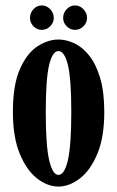

<svg xmlns="http://www.w3.org/2000/svg" viewBox="-20 -676 432 707"><path d="M195 11Q155 11 116.2 -19.2Q77.5 -49.5 52.5 -110.5Q27.5 -171.5 27.5 -263.5Q27.5 -364 53.5 -422.2Q79.5 -480.5 118.2 -505.5Q157 -530.5 195 -530.5Q223.5 -530.5 253.2 -516.8Q283 -503 308 -472Q333 -441 348.5 -389.8Q364 -338.5 364 -263.5Q364 -171.5 338.8 -110.5Q313.5 -49.5 274.5 -19.2Q235.5 11 195 11ZM195 -32Q217.5 -32 230 -86.2Q242.5 -140.5 242.5 -263.5Q242.5 -386 230 -437Q217.5 -488 195 -488Q173.5 -488 161 -437Q148.5 -386 148.5 -263.5Q148.5 -140.5 161 -86.2Q173.5 -32 195 -32ZM256.5 -566Q238.5 -566 225.5 -579.2Q212.5 -592.5 212.5 -610Q212.5 -628.5 225.5 -642.2Q238.5 -656 256.5 -656Q274 -656 287.2 -642.2Q300.5 -628.5 300.5 -610Q300.5 -592.5 287.2 -579.2Q274 -566 256.5 -566ZM133.5 -566Q116 -566 103.2 -579.2Q90.5 -592.5 90.5 -610Q90.5 -628.5 103.2 -642.2Q116 -656 133.5 -656Q151.5 -656 164.8 -642.2Q178 -628.5 178 -610Q178 -592.5 164.8 -579.2Q151.5 -566 133.5 -566Z"/></svg>

Font: Imbue 10pt
Style: Bold
Weight: 700
Designer: Tyler Finck
Foundry: Etcetera Type Company
Version: Version 1.102; ttfautohint (v1.8.3)